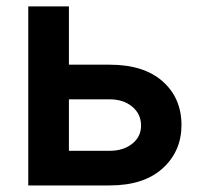

<svg xmlns="http://www.w3.org/2000/svg" viewBox="-20 -565 617 585"><path d="M190 -367.9H313.9Q418 -367.9 475.3 -317.3Q532.7 -266.7 533 -183.9Q532.7 -103.7 475.3 -51.8Q418 0 313.9 0H66.1V-545.5H190ZM190 -262.4V-105.5H313.9Q355.8 -105.5 382.8 -127Q409.8 -148.4 409.8 -182.2Q409.8 -217.7 382.8 -240.1Q355.8 -262.4 313.9 -262.4Z"/></svg>

Font: Inter Zeller Semi Bold
Style: Regular
Weight: 600
Designer: Rasmus Andersson; Joe Bland
Foundry: zeller
Version: Version 3.015;git-dec3a8cb1